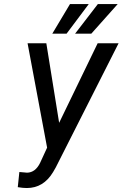

<svg xmlns="http://www.w3.org/2000/svg" viewBox="-20 -927 612 959"><path d="M275.4 -313.5 467.8 -710.9H572.3L258.3 -90.3L245.1 -67.4Q197.3 12.2 113.8 12.2Q94.2 12.2 68.8 7.8L76.7 -67.9L115.2 -64.5Q156.7 -65.4 180.2 -113.3L215.3 -189.5L117.7 -710.9H211.4ZM329.6 -906.7H423.3L312.5 -758.8H241.2ZM468.8 -906.7H567.9L436 -758.8H355Z"/></svg>

Font: MAUL Condensed Italic
Style: Condenced Regular Italic
Weight: 400
Italic angle: -12°
Designer: MAUL
Version: Version 1.0; 2020; ttfautohint (v1.8.3)